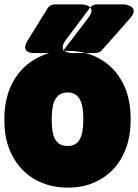

<svg xmlns="http://www.w3.org/2000/svg" viewBox="-26 -808 630 876"><path d="M-6 -269V-259C-6 -217 -1 -178 12 -140C49 -32 142 48 283 48C327 48 368 41 405 24C508 -21 570 -122 570 -259V-269C570 -312 564 -351 552 -388C515 -496 423 -576 282 -576C238 -576 198 -569 161 -552C59 -507 -6 -406 -6 -269ZM354 -269V-259C354 -179 332 -142 283 -142C231 -142 210 -178 210 -259V-269C210 -348 233 -386 282 -386C332 -386 354 -348 354 -269ZM414 -788H540C540 -788 617 -781 568 -725L438 -578C431 -570 420 -566 410 -566H304C304 -566 230 -566 274 -625L384 -772C391 -782 404 -788 414 -788ZM223 -788C210 -788 198 -781 191 -770L100 -623C62 -562 132 -566 132 -566H235C245 -566 258 -570 265 -580L377 -727C422 -786 347 -788 347 -788Z"/></svg>

Font: Asimov Print
Style: E
Weight: 500
Designer: Google
Version: Version 2.000980; 2014